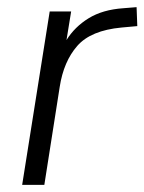

<svg xmlns="http://www.w3.org/2000/svg" viewBox="-20 -517 404 537"><path d="M42 0 119 -485H179L166 -405Q189 -442 228 -466Q267 -490 325 -494L362 -497L364 -444L320 -440Q234 -432 196 -388.5Q158 -345 147 -274L104 0Z"/></svg>

Font: Nunito Sans Light
Style: Italic
Weight: 300
Italic angle: -9°
Designer: Vernon Adams
Foundry: Vernon Adams
Version: Version 3.006; ttfautohint (v1.8.3)